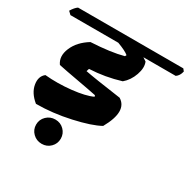

<svg xmlns="http://www.w3.org/2000/svg" viewBox="-214 -794 1138 1153"><g transform="rotate(30 355.5 -218.0)"><path d="M733 -627 745 -612Q738 -580 716 -565H492Q508 -555 516 -549Q531 -513 513 -461.5Q495 -410 457 -378Q353 -346 244 -341L238 -322Q297 -310 490 -283Q571 -233 489 -87Q430 -54 308.5 -27Q187 0 73 0Q19 -44 10 -97.5Q1 -151 36 -178Q122 -170 215.5 -180Q309 -190 357 -213L354 -222Q312 -231 222.5 -247Q133 -263 81 -274Q49 -318 75 -380Q101 -442 171 -485Q308 -492 393 -515L398 -525Q377 -543 318 -565H-14L-34 -584Q-16 -614 3 -627ZM136 107Q136 72 161 47.5Q186 23 222 23Q258 23 282.5 47.5Q307 72 307 107Q307 142 282.5 166.5Q258 191 222 191Q186 191 161 166.5Q136 142 136 107Z"/></g></svg>

Font: Tillana ExtraBold
Style: Regular
Weight: 800
Designer: Lipi Raval (Devanagari, Latin), Jonny Pinhorn (Latin)
Foundry: Indian Type Foundry
Version: Version 2.003;PS 1.0;hotconv 1.0.79;makeotf.lib2.5.61930; tt